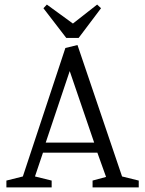

<svg xmlns="http://www.w3.org/2000/svg" viewBox="-20 -820 634 840"><path d="M8 0V-30L80 -48L266 -610L319 -623L514 -48L587 -30V0H385V-30L444 -46L406 -152H168L133 -48L206 -30V0ZM180 -196H392L285 -509ZM270 -654 170 -784 185 -800 299 -717 405 -800 422 -784 324 -654Z"/></svg>

Font: Manuale Light
Style: Regular
Weight: 300
Designer: Eduardo Tunni / Pablo Cosgaya
Foundry: Eduardo Tunni / Pablo Cosgaya
Version: Version 1.002